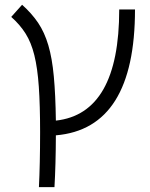

<svg xmlns="http://www.w3.org/2000/svg" viewBox="-20 -557 626 802"><path d="M142.6 224.6Q145 176.8 146.2 119.4Q147.5 62 147.5 -4.9Q147.5 -117.2 142.1 -195.1Q136.7 -272.9 123.5 -326.2Q110.4 -379.4 86.7 -417Q63 -454.6 26.9 -486.3L72.3 -537.1Q112.3 -501.5 139.2 -461.7Q166 -421.9 181.9 -367.9Q197.8 -314 204.8 -237.8Q211.9 -161.6 213.4 -53.2Q478 -82.5 478 -517.6H543.9Q543.9 -19.5 213.4 8.3Q212.9 133.3 207.5 224.6Z"/></svg>

Font: CaskaydiaMono NF Light
Style: Regular
Weight: 300
Designer: Aaron Bell
Foundry: Saja Typeworks
Version: Version 2111.001; ttfautohint (v1.8.4);Nerd Fonts 3.1.1